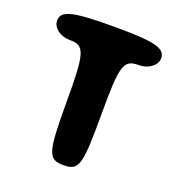

<svg xmlns="http://www.w3.org/2000/svg" viewBox="-123 -858 801 867"><g transform="rotate(20 277.5 -425.0)"><path d="M27 -696C27 -662 64 -633 110 -633C184 -633 193 -604 193 -362C193 -120 203 -92 277 -92C351 -92 360 -120 360 -362C360 -604 369 -633 443 -633C489 -633 527 -662 527 -696C527 -745 473 -758 277 -758C81 -758 27 -745 27 -696Z"/></g></svg>

Font: Hussar Skorodowane
Style: Bold
Weight: 700
Foundry: Cannot Into Space Fonts
Version: Version 0.892